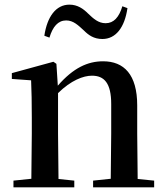

<svg xmlns="http://www.w3.org/2000/svg" viewBox="-20 -807 714 827"><path d="M171 -653 193 -645C207 -692 230 -719 265 -719C296 -719 317 -698 341 -676C361 -656 384 -639 421 -639C479 -639 517 -689 529 -772L507 -780C493 -733 470 -707 435 -707C404 -707 383 -726 359 -749C339 -769 314 -787 279 -787C221 -787 183 -735 171 -653ZM456 0H644V-29L573 -36L571 -232V-353C571 -486 514 -543 424 -543C358 -543 296 -515 229 -438L223 -532L210 -541L31 -492V-467L114 -461C116 -412 117 -368 117 -301V-232L115 -37L38 -29V0H300V-29L232 -36L230 -232V-406C286 -461 339 -481 376 -481C429 -481 459 -449 459 -359V-232L457 -37L381 -29V0Z"/></svg>

Font: Noto Serif CJK SC SemiBold
Style: Regular
Weight: 600
Designer: Ryoko NISHIZUKA 西塚涼子 (kana & ideographs); Frank Grießhammer (Latin, Greek & Cyrillic); Wenlong ZHANG 张文龙 (bopomofo); San
Foundry: Adobe
Version: Version 2.001;hotconv 1.1.0;makeotfexe 2.6.0